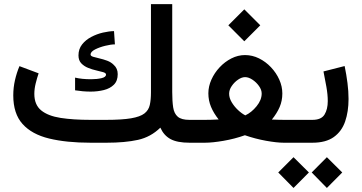

<svg xmlns="http://www.w3.org/2000/svg" viewBox="-20 -698 1769 939"><path d="M422.9 -111.8H498Q576.2 -111.8 620.8 -119.4Q665.5 -127 686.3 -143.1Q707 -159.2 712.6 -184.8Q718.3 -210.4 718.3 -246.1V-677.7H822.3V-247.6Q822.3 -203.1 826.9 -172.9Q831.5 -142.6 849.4 -127.2Q867.2 -111.8 906.2 -111.8H924.8V0H907.2Q846.7 0 814 -17.8Q781.2 -35.6 764.2 -73.7Q717.3 -27.8 654.5 -13.9Q591.8 0 501.5 0H422.9Q305.2 0 220.5 -20.5Q135.7 -41 90.3 -91.6Q44.9 -142.1 44.9 -231.4Q44.9 -269.5 53.2 -305.9Q61.5 -342.3 75.2 -374.5L168.9 -339.4Q161.1 -316.9 154.5 -290Q147.9 -263.2 147.9 -238.8Q147.9 -185.5 181.4 -158.2Q214.8 -130.9 276.6 -121.3Q338.4 -111.8 422.9 -111.8ZM347.2 -318.4Q379.9 -310.5 425.3 -310.5Q454.1 -310.5 476.3 -315.7Q498.5 -320.8 498.5 -333.5Q498.5 -340.8 484.9 -345Q471.2 -349.1 451.2 -353.5Q431.2 -357.9 411.1 -366Q391.1 -374 377.4 -388.4Q363.8 -402.8 363.8 -427.2Q363.8 -458 381.3 -480.5Q398.9 -502.9 426.3 -517.3Q453.6 -531.7 483.4 -538.6Q513.2 -545.4 537.6 -545.9L542 -481Q522.9 -481 494.9 -474.1Q466.8 -467.3 444.8 -456.1Q422.9 -444.8 422.9 -431.2Q422.9 -424.3 435.3 -420.4Q447.8 -416.5 466.3 -412.4Q484.9 -408.2 504.2 -401.1Q523.4 -394 536.6 -380.4Q555.7 -363.3 555.7 -335.4Q555.7 -302.2 536.9 -283.7Q518.1 -265.1 488 -257.6Q458 -250 423.3 -250Q404.3 -250 384.8 -251.7Q365.2 -253.4 347.2 -256.3Z M1174.8 -652.3 1252.9 -574.2 1174.8 -496.1 1096.7 -574.2ZM1360.8 -240.7Q1360.8 -205.1 1347.7 -174.6Q1334.5 -144 1309.6 -113.3Q1330.1 -112.3 1346.2 -112.1Q1362.3 -111.8 1375 -111.8H1422.4V0H1367.7Q1334 0 1281.2 -9.5Q1228.5 -19 1177.7 -36.6Q1127 -18.6 1072.8 -9.3Q1018.6 0 982.4 0H905.3V-111.8H975.6Q992.2 -111.8 1008.8 -112.1Q1025.4 -112.3 1049.3 -113.8Q1024.9 -144.5 1012 -175.5Q999 -206.5 999 -241.7Q999 -275.4 1013.9 -308.6Q1028.8 -341.8 1054.2 -368.9Q1079.6 -396 1111.8 -412.4Q1144 -428.7 1178.2 -428.7Q1213.9 -428.7 1246.6 -412.6Q1279.3 -396.5 1305.2 -369.1Q1331.1 -341.8 1345.9 -308.6Q1360.8 -275.4 1360.8 -240.7ZM1178.7 -320.8Q1162.1 -320.8 1144 -308.3Q1126 -295.9 1113.3 -277.3Q1100.6 -258.8 1100.6 -239.7Q1100.6 -219.2 1113 -198.2Q1125.5 -177.2 1143.6 -160.2Q1161.6 -143.1 1179.7 -133.8Q1210 -147.9 1234.9 -178.5Q1259.8 -209 1259.8 -240.7Q1259.8 -258.8 1246.6 -277.3Q1233.4 -295.9 1214.6 -308.3Q1195.8 -320.8 1178.7 -320.8Z M1507.8 0H1401.9V-111.8H1507.8Q1551.3 -111.8 1567.1 -137.7Q1583 -163.6 1583 -203.6Q1583 -235.8 1576.2 -273.7Q1569.3 -311.5 1562 -348.6L1665.5 -375Q1674.3 -332.5 1679.4 -292Q1684.6 -251.5 1684.6 -213.9Q1684.6 -152.3 1668 -104Q1651.4 -55.7 1612.5 -27.8Q1573.7 0 1507.8 0ZM1578.6 70.8 1653.8 145.5 1578.6 221.2 1504.4 145.5ZM1415.5 70.8 1490.7 145.5 1415.5 221.2 1340.8 145.5Z"/></svg>

Font: Vazirmatn UI NL Medium
Style: Regular
Weight: 500
Designer: Saber Rastikerdar
Foundry: Saber Rastikerdar
Version: Version 33.003